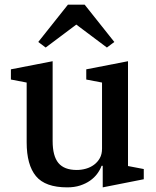

<svg xmlns="http://www.w3.org/2000/svg" viewBox="-20 -796 671 828"><path d="M270 12Q175 12 135 -36.5Q95 -85 95 -182V-440L27 -453V-497L207 -532V-188Q207 -123 232 -93Q257 -63 311 -63Q331 -63 350.5 -68.5Q370 -74 385.5 -85.5Q401 -97 410.5 -114Q420 -131 420 -155V-440L352 -453V-497L532 -532V-80L600 -67V-23L423 12V-81H418Q412 -64 399.5 -47Q387 -30 368.5 -17Q350 -4 325.5 4Q301 12 270 12ZM145 -615 273 -776H345L473 -615L441 -591L309 -690L177 -591Z"/></svg>

Font: IBM Plex Serif Medm
Style: Regular
Weight: 500
Designer: Mike Abbink, Paul van der Laan, Pieter van Rosmalen
Foundry: Bold Monday
Version: Version 3.001